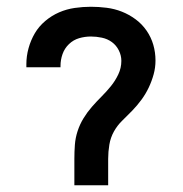

<svg xmlns="http://www.w3.org/2000/svg" viewBox="-20 -548 540 568"><path d="M200 0V-78Q200 -99 201.5 -119.5Q203 -140 209.5 -160Q216 -180 227 -198Q238 -216 251.5 -231.5Q265 -247 280 -262Q295 -277 308 -293Q321 -309 330 -328Q339 -347 339 -368Q339 -384 331.5 -399Q324 -414 311 -423.5Q298 -433 281.5 -436.5Q265 -440 249 -440Q231 -440 214 -435Q197 -430 184 -417.5Q171 -405 165 -388Q159 -371 159 -353V-349H58V-358Q58 -382 64.5 -405.5Q71 -429 83 -449.5Q95 -470 114 -486Q133 -502 155 -511.5Q177 -521 201 -524.5Q225 -528 249 -528Q272 -528 295.5 -525Q319 -522 340.5 -513.5Q362 -505 381 -491Q400 -477 413.5 -457.5Q427 -438 433.5 -415.5Q440 -393 440 -369Q440 -348 434.5 -328Q429 -308 420 -289Q411 -270 398.5 -253Q386 -236 371.5 -221Q357 -206 342 -191.5Q327 -177 317 -159Q307 -141 303.5 -120Q300 -99 300 -78V0Z"/></svg>

Font: Iosevka Custom Semibold
Style: Regular
Weight: 600
Designer: Belleve Invis
Foundry: Belleve Invis
Version: Version 27.0.2; ttfautohint (v1.8.4)